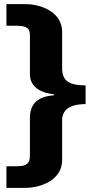

<svg xmlns="http://www.w3.org/2000/svg" viewBox="-20 -743 473 924"><path d="M279 -591C279 -682 181 -723 104 -723H11V-619H62C124 -619 124 -593 124 -567V-382C127 -316 189 -295 235 -290C243 -289 244 -285 235 -284C190 -280 127 -264 124 -182V5C124 42 110 57 62 57H11V161H101C181 161 279 121 279 28V-164C279 -211 311 -242 392 -242V-332C310 -332 279 -356 279 -414Z"/></svg>

Font: United Sans Black
Style: Regular
Weight: 900
Designer: Pablo Impallari, Rodrigo Fuenzalida (Modified by Dan O. Williams)
Version: Version 1.000;PS 001.000;hotconv 1.0.88;makeotf.lib2.5.64775